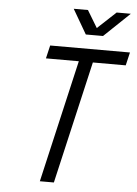

<svg xmlns="http://www.w3.org/2000/svg" viewBox="-61 -985 738 1031"><g transform="rotate(5 307.5 -469.0)"><path d="M345.7 -660.2H168.5L185.1 -731H615.2L598.6 -660.2H421.4L269 0H193.4ZM293.9 -938.5H370.6L426.3 -846.2L525.4 -938.5H601.6L463.4 -806.6H370.6Z"/></g></svg>

Font: Glacial Indifference
Style: Italic
Weight: 400
Designer: Alfredo Marco Pradil
Foundry: Alfredo Marco Pradil
Version: Version 1.312